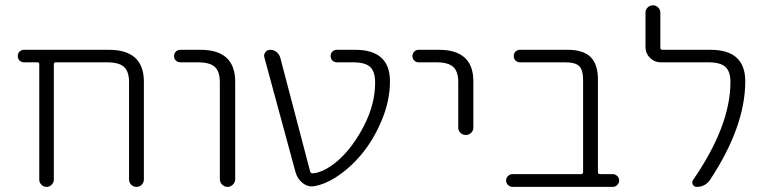

<svg xmlns="http://www.w3.org/2000/svg" viewBox="-20 -735 2907 733"><path d="M472.7 -420.9Q472.7 -461.9 453.6 -479.5Q434.6 -497.1 387.7 -497.1H193.4Q185.5 -497.1 185.5 -490.2V-48.8Q185.5 -38.1 177.2 -29.8Q168.9 -21.5 157.7 -21.5Q146.5 -21.5 138.2 -29.8Q129.9 -38.1 129.9 -48.8V-490.2Q129.9 -497.1 123 -497.1H72.3Q61.5 -497.1 54.7 -503.9Q47.9 -510.7 47.9 -521Q47.9 -531.2 54.7 -538.1Q61.5 -544.9 72.3 -544.9H395.5Q528.3 -544.9 529.3 -424.8V-49.8Q529.3 -38.1 521 -29.8Q512.7 -21.5 501 -21.5Q489.3 -21.5 481 -29.8Q472.7 -38.1 472.7 -49.8Z M668.9 -497.1Q658.2 -497.1 651.4 -503.9Q644.5 -510.7 644.5 -521Q644.5 -531.2 651.4 -538.1Q658.2 -544.9 668.9 -544.9H745.1Q877 -544.9 877.9 -424.8V-50.8Q877.9 -39.1 869.1 -30.3Q860.4 -21.5 848.6 -21.5Q836.9 -21.5 828.1 -30.3Q819.3 -39.1 819.3 -50.8V-420.9Q819.3 -461.9 800.3 -479.5Q781.2 -497.1 735.4 -497.1Z M1271.5 -123Q1328.1 -173.8 1370.1 -255.9Q1412.1 -337.9 1412.1 -418.9Q1412.1 -461.9 1393.1 -479.5Q1374 -497.1 1327.1 -497.1H1265.6Q1255.9 -497.1 1249 -503.9Q1242.2 -510.7 1242.2 -521Q1242.2 -531.2 1249 -538.1Q1255.9 -544.9 1265.6 -544.9H1335.9Q1468.8 -544.9 1468.8 -424.8Q1468.8 -351.6 1438 -277.3Q1407.2 -203.1 1361.8 -147.9Q1316.4 -92.8 1259.8 -56.6Q1218.8 -31.2 1181.6 -24.4Q1175.8 -23.4 1169.9 -23.4Q1152.3 -23.4 1136.7 -35.2Q1116.2 -50.8 1108.4 -77.1L989.3 -515.6Q988.3 -519.5 988.3 -522.5Q988.3 -529.3 993.2 -536.1Q1000 -544.9 1011.7 -544.9Q1025.4 -544.9 1035.6 -536.6Q1045.9 -528.3 1049.8 -515.6L1164.1 -80.1Q1166 -73.2 1173.8 -73.2Q1216.8 -76.2 1271.5 -123Z M1578.1 -497.1Q1568.4 -497.1 1561.5 -503.9Q1554.7 -510.7 1554.7 -521Q1554.7 -531.2 1561.5 -538.1Q1568.4 -544.9 1578.1 -544.9H1655.3Q1787.1 -544.9 1787.1 -424.8V-248Q1787.1 -236.3 1778.8 -228Q1770.5 -219.7 1758.3 -219.7Q1746.1 -219.7 1737.8 -228Q1729.5 -236.3 1729.5 -248V-420.9Q1729.5 -461.9 1710.4 -479.5Q1691.4 -497.1 1645.5 -497.1Z M2206.1 -428.7Q2206.1 -467.8 2191.4 -482.4Q2176.8 -497.1 2136.7 -497.1H1965.8Q1955.1 -497.1 1948.2 -503.9Q1941.4 -510.7 1941.4 -521Q1941.4 -531.2 1948.2 -538.1Q1955.1 -544.9 1965.8 -544.9H2147.5Q2206.1 -544.9 2234.4 -517.6Q2262.7 -490.2 2262.7 -431.6V-78.1Q2262.7 -70.3 2270.5 -70.3H2319.3Q2329.1 -70.3 2336.4 -63Q2343.8 -55.7 2343.8 -45.9Q2343.8 -36.1 2336.4 -28.8Q2329.1 -21.5 2319.3 -21.5H1936.5Q1926.8 -21.5 1919.4 -28.8Q1912.1 -36.1 1912.1 -45.9Q1912.1 -55.7 1919.4 -63Q1926.8 -70.3 1936.5 -70.3H2198.2Q2206.1 -70.3 2206.1 -78.1Z M2692.4 -544.9Q2825.2 -544.9 2825.2 -424.8Q2825.2 -252 2690.4 -47.9Q2671.9 -21.5 2639.6 -21.5Q2629.9 -21.5 2625 -30.3Q2620.1 -39.1 2626 -47.9Q2768.6 -254.9 2768.6 -421.9Q2768.6 -461.9 2749.5 -479.5Q2730.5 -497.1 2683.6 -497.1H2502Q2478.5 -497.1 2461.4 -514.2Q2444.3 -531.2 2444.3 -554.7V-686.5Q2444.3 -698.2 2452.6 -706.5Q2460.9 -714.8 2472.7 -714.8Q2484.4 -714.8 2492.7 -706.5Q2501 -698.2 2501 -686.5V-552.7Q2501 -544.9 2508.8 -544.9Z"/></svg>

Font: irohamaru Light
Style: Regular
Weight: 200
Designer: [Source Han Sans]
Ryoko NISHIZUKA  (kana & ideographs); Paul D. Hunt (Latin, Greek & Cyrillic); Wenlong ZHANG  (bopomofo
Version: Version 1.01